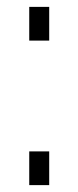

<svg xmlns="http://www.w3.org/2000/svg" viewBox="-20 -538 228 558"><path d="M65 -420V-518H123V-420ZM65 0V-98H123V0Z"/></svg>

Font: Raleway-v4020
Style: Regular
Weight: 400
Designer: Matt McInerney, Pablo Impallari, Rodrigo Fuenzalida
Foundry: Matt McInerney, Pablo Impallari, Rodrigo Fuenzalida
Version: Version 4.020;PS 004.020;hotconv 1.0.88;makeotf.lib2.5.64775